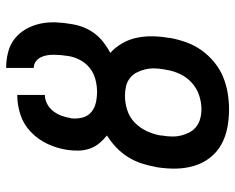

<svg xmlns="http://www.w3.org/2000/svg" viewBox="-92 -684 783 640"><g transform="rotate(-90 300.0 -363.5)"><path d="M256 8Q224 8 193.5 2Q163 -4 137.5 -18.5Q112 -33 94 -56.5Q76 -80 67.5 -109Q59 -138 58.5 -169Q58 -200 63 -232L64 -236Q68 -259 75.5 -282.5Q83 -306 96.5 -328Q110 -350 129 -368Q148 -386 169 -399Q155 -410 143 -424.5Q131 -439 125 -456.5Q119 -474 118.5 -493.5Q118 -513 121 -532Q126 -565 140.5 -596.5Q155 -628 180.5 -652.5Q206 -677 238.5 -687.5Q271 -698 304 -698V-606Q289 -606 274.5 -598.5Q260 -591 250 -578Q240 -565 234.5 -550Q229 -535 227 -520L226 -518Q224 -499 228.5 -481Q233 -463 246.5 -451.5Q260 -440 278 -436Q296 -432 315 -432Q335 -432 356 -437.5Q377 -443 394 -456.5Q411 -470 421 -489.5Q431 -509 434 -529V-530Q436 -542 437 -554Q438 -566 438 -577.5Q438 -589 436 -600Q434 -611 429 -620.5Q424 -630 415 -636.5Q406 -643 394 -643V-735Q421 -735 446.5 -728.5Q472 -722 491.5 -706.5Q511 -691 523.5 -669Q536 -647 541.5 -622Q547 -597 546 -570Q545 -543 540 -516Q537 -496 529.5 -477Q522 -458 509.5 -441Q497 -424 479.5 -410.5Q462 -397 444 -388Q463 -371 476 -348.5Q489 -326 494.5 -300Q500 -274 499.5 -246.5Q499 -219 494 -192V-188Q489 -161 479.5 -134.5Q470 -108 453.5 -84.5Q437 -61 414 -42Q391 -23 364.5 -12Q338 -1 310 3.5Q282 8 256 8ZM257 -84Q280 -84 303.5 -92Q327 -100 345.5 -117Q364 -134 374.5 -157Q385 -180 388 -203L389 -207Q392 -223 392.5 -239Q393 -255 389.5 -270.5Q386 -286 379 -299.5Q372 -313 360 -322.5Q348 -332 332.5 -335.5Q317 -339 301 -339Q278 -339 254 -331.5Q230 -324 212 -306.5Q194 -289 183.5 -266.5Q173 -244 169 -221V-217Q166 -201 165.5 -184.5Q165 -168 168.5 -153Q172 -138 179 -124.5Q186 -111 198 -101.5Q210 -92 225.5 -88Q241 -84 257 -84Z"/></g></svg>

Font: Iosevka Etoile Semibold
Style: Italic
Weight: 600
Italic angle: -9°
Designer: Belleve Invis
Foundry: Belleve Invis
Version: Version 22.1.2; ttfautohint (v1.8.4)